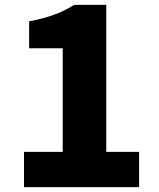

<svg xmlns="http://www.w3.org/2000/svg" viewBox="-20 -764 649 784"><path d="M78 0H548V-144H414V-744H283C231 -712 179 -692 99 -677V-567H236V-144H78Z"/></svg>

Font: Noto Sans T Chinese Black
Style: Bold
Weight: 900
Designer: Ryoko NISHIZUKA (kana & ideographs); Paul D. Hunt (Latin, Greek & Cyrillic); Wenlong ZHANG (bopomofo); Sandoll Communica
Foundry: Adobe Systems Incorporated
Version: Version 1.000;PS 1;hotconv 1.0.78;makeotf.lib2.5.61930